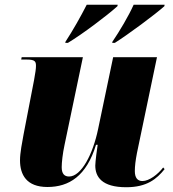

<svg xmlns="http://www.w3.org/2000/svg" viewBox="-20 -776 726 806"><path d="M452 -601 451 -596H462C519 -632 631 -715 670 -750L671 -756H541C520 -709 482 -645 452 -601ZM255 -601 254 -596H265C325 -632 430 -711 473 -750L474 -756H344C319 -707 287 -650 255 -601ZM510 10C597 10 638 -25 671 -66L665 -73C643 -44 606 -16 578 -16C557 -16 546 -30 546 -58C546 -78 549 -103 555 -134L639 -536H455L392 -235C370 -128 321 -35 270 -35C250 -35 239 -47 239 -74C239 -94 243 -131 251 -168L328 -536H71L69 -526H93C128 -526 131 -517 131 -499C131 -488 129 -473 123 -440L79 -212C73 -178 64 -135 64 -103C64 -43 91 9 179 9C270 9 343 -37 383 -168H390C388 -158 380 -96 380 -81C380 -34 407 10 510 10Z"/></svg>

Font: Noto Serif Display SemiCondensed Black
Style: Italic
Weight: 900
Width: 4
Italic angle: -12°
Designer: Monotype Design Team
Foundry: Monotype Imaging Inc.
Version: Version 2.009